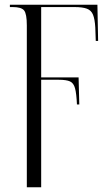

<svg xmlns="http://www.w3.org/2000/svg" viewBox="-20 -556 477 816"><path d="M94 -448Q94 -497 82.5 -511.5Q71 -526 34 -526H22V-536H394L397 -382H387L385 -439Q383 -474 375.5 -493Q368 -512 349.5 -519Q331 -526 296 -526H155V-227H314L317 -112H307Q305 -158 299 -180.5Q293 -203 277.5 -210Q262 -217 230 -217H155V240H94Z"/></svg>

Font: Noto Serif Display Condensed Light
Style: Regular
Weight: 300
Width: 3
Designer: Monotype Design Team
Foundry: Monotype Imaging Inc.
Version: Version 2.009